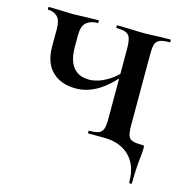

<svg xmlns="http://www.w3.org/2000/svg" viewBox="-96 -556 766 802"><g transform="rotate(15 287.5 -155.5)"><path d="M381 0H315Q312 0 312 -6Q312 -12 315 -12Q343 -12 356 -17.5Q369 -23 374 -37Q379 -51 379 -81V-385Q379 -428 366.5 -442Q354 -456 315 -456Q312 -456 312 -462Q312 -468 315 -468L362 -467Q404 -465 429 -465Q454 -465 494 -467L544 -468Q546 -468 546 -462Q546 -456 544 -456Q516 -456 502 -450.5Q488 -445 483 -431Q478 -417 478 -387V-81Q478 -51 482.5 -36.5Q487 -22 500.5 -17Q514 -12 542 -12Q550 -12 551.5 -10.5Q553 -9 553 0Q553 16 550 40Q544 90 544 152Q544 157 538 157Q532 157 532 152Q532 79 491.5 39.5Q451 0 381 0ZM74 -312V-387Q74 -426 58 -441Q42 -456 19 -456Q16 -456 16 -462Q16 -468 19 -468L63 -467Q105 -465 122 -465Q140 -465 184 -467L233 -468Q235 -468 235 -462Q235 -456 233 -456Q202 -456 184 -440.5Q166 -425 166 -385V-335Q166 -277 189.5 -247.5Q213 -218 258 -218Q295 -218 336 -242Q377 -266 406 -306L411 -295Q318 -168 214 -168Q150 -168 112 -204.5Q74 -241 74 -312Z"/></g></svg>

Font: Cormorant SC
Style: Bold
Weight: 700
Designer: Christian Thalmann (Catharsis Fonts)
Foundry: Catharsis Fonts
Version: Version 4.000